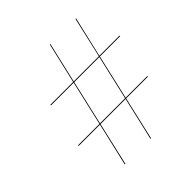

<svg xmlns="http://www.w3.org/2000/svg" viewBox="-201 -904 1059 1059"><g transform="rotate(-45 328.0 -374.5)"><path d="M66 -252V-247H232L173.5 5H178.5L236.5 -247H432L373.5 6L378.5 5L436.5 -247H606V-252H437.5L497.5 -513H656V-518H498.5L553.5 -755L548.5 -754L494.5 -518H298.5L353.5 -755H349L294 -518H116V-513H293L233 -252ZM237.5 -252 297.5 -513H493L433 -252Z"/></g></svg>

Font: Bodoni* 36pt
Style: Italic
Weight: 400
Italic angle: -13°
Version: Version 2.3